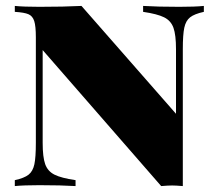

<svg xmlns="http://www.w3.org/2000/svg" viewBox="-20 -628 733 648"><path d="M668 -588Q636 -581 621.5 -569.5Q607 -558 602 -534.5Q597 -511 597 -462V0Q573 -2 561 -2Q548 -2 524 0L124 -459V-146Q124 -98 132.5 -74Q141 -50 164 -38.5Q187 -27 235 -20V0Q186 -3 113 -3Q60 -3 30 0V-20Q62 -27 76.5 -38.5Q91 -50 96 -73.5Q101 -97 101 -146V-502Q101 -540 95.5 -557Q90 -574 76 -580Q62 -586 30 -588V-608Q60 -605 113 -605Q195 -605 255 -608L574 -244V-462Q574 -510 565.5 -534Q557 -558 534 -569.5Q511 -581 463 -588V-608Q512 -605 585 -605Q638 -605 668 -608Z"/></svg>

Font: Playfair Display SC Black
Style: Regular
Weight: 900
Designer: Claus Eggers Sørensen
Foundry: Claus Eggers Sørensen
Version: Version 1.200; ttfautohint (v1.6)